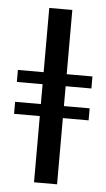

<svg xmlns="http://www.w3.org/2000/svg" viewBox="-52 -746 432 780"><g transform="rotate(5 164.0 -355.5)"><path d="M117 0V-270H12V-319H117V-400H12V-449H117V-711H211V-449H316V-400H211V-319H316V-270H211V0Z"/></g></svg>

Font: Junicode VF
Style: Regular
Weight: 400
Designer: Peter S. Baker
Version: Version 2.213